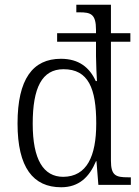

<svg xmlns="http://www.w3.org/2000/svg" viewBox="-20 -780 588 810"><path d="M238 10C313 10 357 -33 385 -100H387L395 0H532V-32H520C469 -32 448 -39 448 -102V-604H530V-640H448V-760H302V-728H315C363 -728 385 -721 385 -654V-640H221V-604H385V-543C385 -514 388 -455 389 -438H384C358 -495 313 -532 237 -532C118 -532 54 -446 54 -259C54 -73 120 10 238 10ZM247 -34C163 -34 118 -107 118 -258C118 -410 157 -488 248 -488C353 -488 386 -407 386 -259C386 -120 346 -35 247 -34Z"/></svg>

Font: Noto Serif Thai SemiCondensed Light
Style: Regular
Weight: 300
Width: 4
Designer: Monotype Design Team
Foundry: Monotype Imaging Inc.
Version: Version 2.002